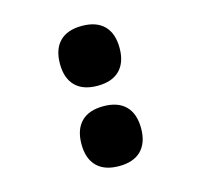

<svg xmlns="http://www.w3.org/2000/svg" viewBox="-96 -736 892 852"><g transform="rotate(-15 350.0 -310.0)"><path d="M350 12Q283 12 248 -23.5Q213 -59 213 -125Q213 -192 248 -227.5Q283 -263 350 -263Q417 -263 452 -227.5Q487 -192 487 -125Q487 -59 452 -23.5Q417 12 350 12ZM350 -357Q283 -357 248 -392.5Q213 -428 213 -494Q213 -561 248 -596.5Q283 -632 350 -632Q417 -632 452 -596.5Q487 -561 487 -494Q487 -428 452 -392.5Q417 -357 350 -357Z"/></g></svg>

Font: Martian Mono ExtraBold
Style: Regular
Weight: 800
Monospace: yes
Designer: Roman Shamin
Foundry: Evil Martians
Version: Version 1.000; ttfautohint (v1.8.4.7-5d5b)